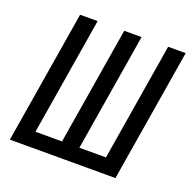

<svg xmlns="http://www.w3.org/2000/svg" viewBox="-129 -867 1007 998"><g transform="rotate(20 375.0 -367.5)"><path d="M27 0 148 -735H245L138 -84H285L392 -735H488L381 -84H528L635 -735H732L611 0Z"/></g></svg>

Font: Iosevka Custom Medium
Style: Italic
Weight: 500
Italic angle: -9°
Designer: Belleve Invis
Foundry: Belleve Invis
Version: Version 27.0.1